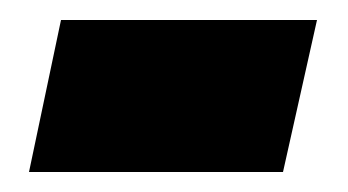

<svg xmlns="http://www.w3.org/2000/svg" viewBox="-20 -364 348 192"><path d="M41 -344H297L263 -192H9Z"/></svg>

Font: Noto Sans UI CondBlack
Style: Italic
Weight: 900
Width: 3
Italic angle: -12°
Designer: Monotype Design Team
Foundry: Monotype Imaging Inc.
Version: Version 1.001